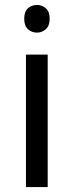

<svg xmlns="http://www.w3.org/2000/svg" viewBox="-20 -757 298 777"><path d="M173 -536V0H85V-536ZM130 -737Q150 -737 165.5 -723.5Q181 -710 181 -681Q181 -653 165.5 -639Q150 -625 130 -625Q108 -625 93 -639Q78 -653 78 -681Q78 -710 93 -723.5Q108 -737 130 -737Z"/></svg>

Font: uhindi15
Style: Book
Weight: 400
Designer: Jelle Bosma - Monotype Design Team
Foundry: Monotype Imaging Inc.
Version: Version 2.003